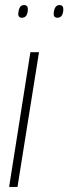

<svg xmlns="http://www.w3.org/2000/svg" viewBox="-20 -738 270 758"><path d="M49 0H16L100 -532H134ZM207 -668Q191 -668 192 -685Q193 -700 198.5 -709Q204 -718 215 -718Q231 -718 230 -699Q228 -668 207 -668ZM67 -668Q51 -668 52 -685Q53 -698 58 -708Q63 -718 75 -718Q91 -718 90 -699Q88 -668 67 -668Z"/></svg>

Font: Georama SemiCondensed ExtraLight
Style: Italic
Weight: 200
Width: 4
Italic angle: -9°
Designer: Jean-Baptiste Levee
Foundry: Production Type
Version: Version 1.000